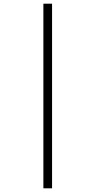

<svg xmlns="http://www.w3.org/2000/svg" viewBox="-20 -780 517 1040"><path d="M215 240H262V-760H215Z"/></svg>

Font: Noto Serif Display Condensed
Style: Regular
Weight: 400
Width: 3
Designer: Monotype Design Team
Foundry: Monotype Imaging Inc.
Version: Version 2.009